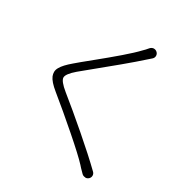

<svg xmlns="http://www.w3.org/2000/svg" viewBox="-189 -901 996 1067"><g transform="rotate(30 309.0 -368.0)"><path d="M462.9 -761.7Q471.7 -772.5 484.4 -774.4Q486.3 -774.4 488.3 -774.4Q499 -774.4 507.8 -766.6Q517.6 -757.8 517.6 -745.1Q517.6 -732.4 507.8 -723.6Q478.5 -697.3 475.6 -695.3Q417 -641.6 179.7 -448.2Q131.8 -407.2 131.8 -384.3Q131.8 -361.3 183.6 -319.3Q262.7 -255.9 365.2 -167.5Q467.8 -79.1 536.1 -12.7Q544.9 -3.9 544.9 7.8Q544.9 20.5 535.2 29.3Q526.4 37.1 515.6 37.1Q514.6 37.1 513.7 36.1Q501 36.1 492.2 27.3Q461.9 -2.9 456.1 -10.7Q418.9 -50.8 320.8 -136.2Q222.7 -221.7 133.8 -293.9Q87.9 -331.1 76.2 -359.4Q71.3 -372.1 71.3 -384.8Q71.3 -399.4 80.1 -414.1Q94.7 -440.4 138.7 -477.5Q162.1 -498 229 -552.2Q295.9 -606.4 352.1 -654.8Q408.2 -703.1 437.5 -734.4Q450.2 -746.1 462.9 -761.7Z"/></g></svg>

Font: Gen Jyuu Gothic P Light
Style: Regular
Weight: 200
Designer: [Source Han Sans]
Ryoko NISHIZUKA  (kana & ideographs); Paul D. Hunt (Latin, Greek & Cyrillic); Wenlong ZHANG  (bopomofo
Version: Version 1.002.20150607